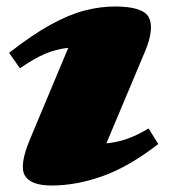

<svg xmlns="http://www.w3.org/2000/svg" viewBox="-20 -557 522 592"><path d="M72 -126.5 190.5 -409.5Q152.5 -405.5 118.8 -391Q85 -376.5 41.5 -346.5L8 -394Q79 -449.5 135.8 -480.8Q192.5 -512 240.8 -524.5Q289 -537 334.5 -537Q422.5 -537 439.5 -502.2Q456.5 -467.5 426 -395.5L308 -115Q344 -118.5 374.5 -129.8Q405 -141 438 -161L468 -113Q376.5 -42 295.2 -13.5Q214 15 139.5 15Q75 15 56.8 -15.5Q38.5 -46 72 -126.5Z"/></svg>

Font: Newsreader 6pt ExtraBold
Style: Italic
Weight: 800
Italic angle: -17°
Designer: Hugues Gentile
Foundry: Production Type
Version: Version 1.003; ttfautohint (v1.8.3)